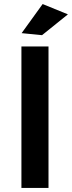

<svg xmlns="http://www.w3.org/2000/svg" viewBox="-20 -930 356 950"><path d="M86 -700V0H220V-700ZM191 -910 87 -766 188 -756 316 -859Z"/></svg>

Font: Argentum Sans Medium
Style: Regular
Weight: 500
Designer: Julieta Ulanovsky
Foundry: Julieta Ulanovsky
Version: Version 5.001;January 29, 2019;FontCreator 11.5.0.2425 64-bi